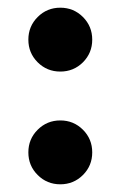

<svg xmlns="http://www.w3.org/2000/svg" viewBox="-20 -479 313 499"><path d="M77.9 -317.1Q53.7 -341.3 53.7 -376Q53.7 -410.6 77.9 -434.8Q102.1 -459 136.7 -459Q171.4 -459 195.6 -434.8Q219.7 -410.6 219.7 -376Q219.7 -341.3 195.6 -317.1Q171.4 -293 136.7 -293Q102.1 -293 77.9 -317.1ZM77.9 -24.2Q53.7 -48.3 53.7 -83Q53.7 -117.7 77.9 -141.8Q102.1 -166 136.7 -166Q171.4 -166 195.6 -141.8Q219.7 -117.7 219.7 -83Q219.7 -48.3 195.6 -24.2Q171.4 0 136.7 0Q102.1 0 77.9 -24.2Z"/></svg>

Font: Samim FD-WOL
Style: Bold-FD-WOL
Weight: 700
Foundry: DejaVu fonts team - Redesigned by Saber Rastikerdar
Version: Version 4.0.5